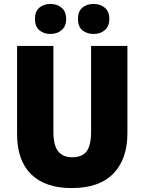

<svg xmlns="http://www.w3.org/2000/svg" viewBox="-20 -1041 735 978"><path d="M629 -362Q629 -231 557.5 -157Q486 -83 345 -83Q210 -83 138.5 -153.5Q67 -224 67 -358V-807H252V-370Q252 -301 276 -270.5Q300 -240 348 -240Q399 -240 421.5 -270.5Q444 -301 444 -371V-807H629ZM158 -944Q158 -983 180.5 -1002Q203 -1021 237 -1021Q271 -1021 294 -1001.5Q317 -982 317 -944Q317 -907 294 -887.5Q271 -868 237 -868Q203 -868 180.5 -887Q158 -906 158 -944ZM377 -944Q377 -983 399.5 -1002Q422 -1021 457 -1021Q491 -1021 514 -1001.5Q537 -982 537 -944Q537 -907 514 -887.5Q491 -868 457 -868Q422 -868 399.5 -887Q377 -906 377 -944Z"/></svg>

Font: Noto Sans Telugu UI SemiCondensed Black
Style: Regular
Weight: 900
Width: 4
Designer: Jelle Bosma - Monotype Design Team
Foundry: Monotype Imaging Inc.
Version: Version 2.005; ttfautohint (v1.8.4.7-5d5b)